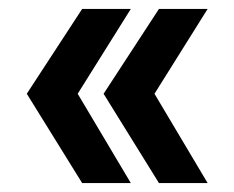

<svg xmlns="http://www.w3.org/2000/svg" viewBox="-20 -470 525 430"><path d="M164 -450H273L154 -260L273 -60H164L40 -260ZM336 -450H445L326 -260L445 -60H336L212 -260Z"/></svg>

Font: Fivo Sans Med
Style: Regular
Weight: 450
Designer: Alexander Slobzheninov
Foundry: Alexander Slobzheninov
Version: 1.0